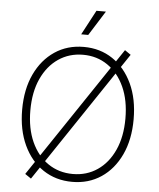

<svg xmlns="http://www.w3.org/2000/svg" viewBox="-62 -995 877 1059"><g transform="rotate(5 376.5 -465.0)"><path d="M377 9.8Q286.1 9.8 216.3 -36.6Q146.5 -83 107.2 -167.2Q67.9 -251.5 67.9 -363.3Q67.9 -476.1 107.4 -560.1Q147 -644 216.6 -690.7Q286.1 -737.3 377 -737.3Q467.8 -737.3 537.1 -690.7Q606.4 -644 645.8 -560.1Q685.1 -476.1 685.1 -363.3Q685.1 -251 645.8 -167Q606.4 -83 537.1 -36.6Q467.8 9.8 377 9.8ZM377 -33.7Q453.6 -33.7 512.9 -74.2Q572.3 -114.7 606 -189Q639.6 -263.2 639.6 -363.3Q639.6 -464.4 606 -538.3Q572.3 -612.3 512.9 -653.1Q453.6 -693.8 377 -693.8Q300.3 -693.8 240.7 -653.3Q181.2 -612.8 147.2 -538.8Q113.3 -464.8 113.3 -363.3Q113.3 -263.2 146.7 -189.2Q180.2 -115.2 239.7 -74.5Q299.3 -33.7 377 -33.7ZM149.4 11.7 115.7 -11.2 604.5 -739.3 637.7 -716.3ZM356 -805.2 428.7 -941.9H481L395 -805.2Z"/></g></svg>

Font: Inter ExtraLight
Style: Regular
Weight: 250
Designer: Rasmus Andersson
Foundry: rsms
Version: Version 4.001;git-66647c0bb